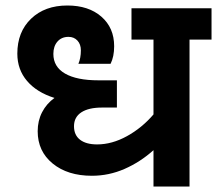

<svg xmlns="http://www.w3.org/2000/svg" viewBox="-20 -678 789 698"><path d="M405 -386V-287H351Q302 -287 275.5 -269.5Q249 -252 249 -219Q249 -187 271 -170Q293 -153 333 -153Q387 -153 441.5 -183Q496 -213 538 -262V-534H458V-648H749V-534H669V0H538V-132Q490 -89 433 -64Q376 -39 314 -39Q226 -39 171.5 -83.5Q117 -128 117 -201Q117 -239 133 -270Q149 -301 178 -322Q114 -342 78.5 -383.5Q43 -425 43 -483Q43 -562 93 -610Q143 -658 225 -658Q302 -658 348.5 -617.5Q395 -577 395 -510Q395 -472 382 -446H265Q274 -467 274 -495Q274 -517 261.5 -530.5Q249 -544 229 -544Q204 -544 189 -527Q174 -510 174 -482Q174 -435 216.5 -410.5Q259 -386 338 -386Z"/></svg>

Font: Madhuban SemiBold
Style: Regular
Weight: 600
Designer: jaikishan Patel
Foundry: MagicType
Version: Version 1.000